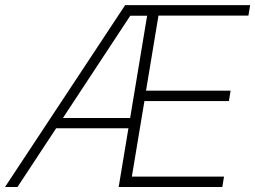

<svg xmlns="http://www.w3.org/2000/svg" viewBox="-45 -748 1020 768"><path d="M-24.9 0 455.6 -727.5H955.6L948.7 -685.5H588.9L539.1 -385.3H877.4L870.6 -343.8H532.7L482.4 -41.5H851.1L844.2 0H429.7L543.5 -685.1H476.1L24.9 0ZM163.6 -234.9 170.4 -275.9H499.5L492.2 -234.9Z"/></svg>

Font: Inter 24pt ExtraLight
Style: Italic
Weight: 250
Italic angle: -9.3988°
Version: Version 4.001;git-66647c0bb